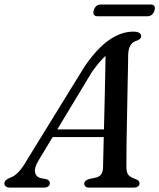

<svg xmlns="http://www.w3.org/2000/svg" viewBox="-49 -854 725 874"><path d="M125.5 -122Q106.5 -90 110.5 -69.8Q114.5 -49.5 134.5 -43.5L161.5 -38.5Q170.5 -36 174.2 -31Q178 -26 178 -20.5Q178 -11 170.8 -5.5Q163.5 0 150.5 0H-1Q-15 0 -22 -5Q-29 -10 -29 -19Q-29 -27.5 -22.8 -33.5Q-16.5 -39.5 -1 -46Q17 -51.5 36 -71.8Q55 -92 74 -126L335.5 -550.5Q392 -633 447 -671.5Q502 -710 557.5 -710Q577 -710 585.2 -704.2Q593.5 -698.5 593.5 -690Q593.5 -683 589.5 -678.2Q585.5 -673.5 576.5 -670Q557 -665 546.2 -649.8Q535.5 -634.5 534.5 -605.5Q534.5 -587.5 533.8 -554.8Q533 -522 532.2 -479.8Q531.5 -437.5 530.5 -390.8Q529.5 -344 528.8 -297.8Q528 -251.5 527.2 -210.2Q526.5 -169 526.5 -138Q526.5 -107 526.5 -91.5Q526.5 -76.5 530.5 -66.5Q534.5 -56.5 544.2 -50Q554 -43.5 571 -37.5Q586 -32 586 -19.5Q586 -11 579.2 -5.5Q572.5 0 559 0H356Q345 0 339.8 -5.2Q334.5 -10.5 334.5 -17.5Q334.5 -25 339.8 -30Q345 -35 354.5 -38.5L389 -46Q404.5 -50 412 -61.2Q419.5 -72.5 420 -91.5Q420.5 -109.5 421.2 -142.2Q422 -175 423 -217Q424 -259 425.2 -306Q426.5 -353 427.5 -400.8Q428.5 -448.5 429.5 -491.8Q430.5 -535 431 -570Q431.5 -605 431.5 -626L454.5 -618Q446.5 -613 434.2 -602.5Q422 -592 406.5 -574Q391 -556 370.5 -528ZM165 -230 177.5 -265H459L455.5 -230ZM377.5 -806.5Q381.5 -820 390 -826.8Q398.5 -833.5 410.5 -833.5H636.5Q648.5 -833.5 653.2 -827Q658 -820.5 654.5 -807Q650.5 -793.5 642.2 -786.8Q634 -780 621.5 -780H395.5Q383.5 -780 378.8 -786.8Q374 -793.5 377.5 -806.5Z"/></svg>

Font: Fraunces
Style: Italic
Weight: 400
Italic angle: -16°
Version: Version 1.000;[b76b70a41]